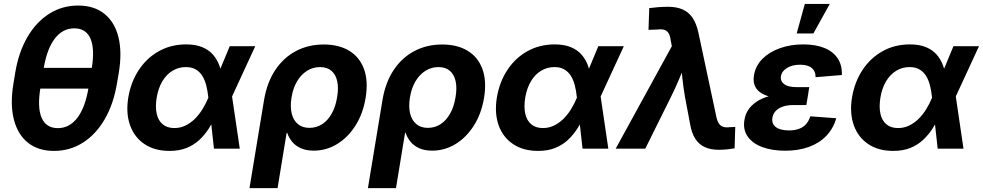

<svg xmlns="http://www.w3.org/2000/svg" viewBox="-20 -768 5078 992"><path d="M258.8 11.7Q177.2 11.7 124.3 -30.8Q71.3 -73.2 51.5 -151.1Q31.7 -229 49.3 -335.4L58.6 -392.1Q76.2 -498.5 121.6 -576.4Q167 -654.3 234.1 -696.8Q301.3 -739.3 383.3 -739.3Q466.3 -739.3 519.3 -696.8Q572.3 -654.3 591.8 -576.7Q611.3 -499 593.8 -392.1L584 -335.4Q565.9 -228.5 520.3 -150.6Q474.6 -72.8 407.7 -30.5Q340.8 11.7 258.8 11.7ZM278.8 -106Q338.9 -106 379.6 -159.2Q420.4 -212.4 437.5 -315.4L453.6 -412.1Q470.7 -515.1 447.5 -568.4Q424.3 -621.6 363.8 -621.6Q303.7 -621.6 262.9 -568.4Q222.2 -515.1 205.1 -412.1L189 -315.4Q171.9 -211.9 195.3 -158.9Q218.8 -106 278.8 -106ZM162.1 -310.1 180.2 -417.5H480L461.9 -310.1Z M856 11.7Q779.3 11.7 726.8 -23.4Q674.3 -58.6 652.1 -120.6Q629.9 -182.6 642.6 -263.2Q656.2 -344.7 697.3 -406.7Q738.3 -468.8 801 -503.7Q863.8 -538.6 941.9 -538.6Q991.7 -538.6 1026.1 -523.9Q1060.5 -509.3 1081.8 -484.1Q1103 -459 1114.3 -426.8Q1125.5 -394.5 1129.4 -359.4H1165L1178.2 -274.9L1218.8 0H1085.4L1056.2 -265.6Q1052.7 -299.8 1045.2 -328.4Q1037.6 -356.9 1024.2 -377.7Q1010.7 -398.4 990.2 -409.9Q969.7 -421.4 940.4 -421.4Q902.3 -421.4 871.1 -402.3Q839.8 -383.3 818.8 -348.1Q797.9 -313 789.6 -264.2Q781.7 -215.8 789.6 -180.4Q797.4 -145 820.6 -125.7Q843.8 -106.4 880.9 -106.4Q910.6 -106.4 936.8 -118.7Q962.9 -130.9 985.1 -152.3Q1007.3 -173.8 1025.1 -202.1Q1043 -230.5 1056.2 -262.7L1167 -529.3H1298.8L1175.8 -262.7L1133.3 -174.3H1097.7Q1080.6 -137.7 1059.3 -104.5Q1038.1 -71.3 1009.8 -44.9Q981.4 -18.6 943.6 -3.4Q905.8 11.7 856 11.7Z M1269 204.1 1344.2 -251Q1359.4 -341.8 1402.1 -406Q1444.8 -470.2 1509 -504.2Q1573.2 -538.1 1652.8 -538.1Q1731 -538.1 1784.4 -505.6Q1837.9 -473.1 1860.6 -411.6Q1883.3 -350.1 1869.1 -262.7Q1855.5 -180.2 1816.4 -118.9Q1777.3 -57.6 1721.7 -23.7Q1666 10.3 1601.1 10.3Q1562 10.3 1534.7 -2Q1507.3 -14.2 1490 -34.9Q1472.7 -55.7 1463.9 -81.5H1460.9L1414.1 204.1ZM1578.6 -107.4Q1615.7 -107.4 1645.3 -127Q1674.8 -146.5 1694.3 -181.9Q1713.9 -217.3 1721.7 -265.1Q1730 -312.5 1722.4 -347.7Q1714.8 -382.8 1692.6 -402.1Q1670.4 -421.4 1633.3 -421.4Q1596.7 -421.4 1566.2 -402.1Q1535.6 -382.8 1514.9 -347.9Q1494.1 -313 1486.3 -265.1Q1478.5 -217.3 1487.1 -181.9Q1495.6 -146.5 1519 -127Q1542.5 -107.4 1578.6 -107.4Z M1880.9 204.1 1956.1 -251Q1971.2 -341.8 2013.9 -406Q2056.6 -470.2 2120.8 -504.2Q2185.1 -538.1 2264.6 -538.1Q2342.8 -538.1 2396.2 -505.6Q2449.7 -473.1 2472.4 -411.6Q2495.1 -350.1 2481 -262.7Q2467.3 -180.2 2428.2 -118.9Q2389.2 -57.6 2333.5 -23.7Q2277.8 10.3 2212.9 10.3Q2173.8 10.3 2146.5 -2Q2119.1 -14.2 2101.8 -34.9Q2084.5 -55.7 2075.7 -81.5H2072.8L2025.9 204.1ZM2190.4 -107.4Q2227.5 -107.4 2257.1 -127Q2286.6 -146.5 2306.2 -181.9Q2325.7 -217.3 2333.5 -265.1Q2341.8 -312.5 2334.2 -347.7Q2326.7 -382.8 2304.4 -402.1Q2282.2 -421.4 2245.1 -421.4Q2208.5 -421.4 2178 -402.1Q2147.5 -382.8 2126.7 -347.9Q2106 -313 2098.1 -265.1Q2090.3 -217.3 2098.9 -181.9Q2107.4 -146.5 2130.9 -127Q2154.3 -107.4 2190.4 -107.4Z M2760.3 11.7Q2683.6 11.7 2631.1 -23.4Q2578.6 -58.6 2556.4 -120.6Q2534.2 -182.6 2546.9 -263.2Q2560.5 -344.7 2601.6 -406.7Q2642.6 -468.8 2705.3 -503.7Q2768.1 -538.6 2846.2 -538.6Q2896 -538.6 2930.4 -523.9Q2964.8 -509.3 2986.1 -484.1Q3007.3 -459 3018.6 -426.8Q3029.8 -394.5 3033.7 -359.4H3069.3L3082.5 -274.9L3123 0H2989.7L2960.4 -265.6Q2957 -299.8 2949.5 -328.4Q2941.9 -356.9 2928.5 -377.7Q2915 -398.4 2894.5 -409.9Q2874 -421.4 2844.7 -421.4Q2806.6 -421.4 2775.4 -402.3Q2744.1 -383.3 2723.1 -348.1Q2702.1 -313 2693.8 -264.2Q2686 -215.8 2693.8 -180.4Q2701.7 -145 2724.9 -125.7Q2748 -106.4 2785.2 -106.4Q2814.9 -106.4 2841.1 -118.7Q2867.2 -130.9 2889.4 -152.3Q2911.6 -173.8 2929.4 -202.1Q2947.3 -230.5 2960.4 -262.7L3071.3 -529.3H3203.1L3080.1 -262.7L3037.6 -174.3H3002Q2984.9 -137.7 2963.6 -104.5Q2942.4 -71.3 2914.1 -44.9Q2885.7 -18.6 2847.9 -3.4Q2810.1 11.7 2760.3 11.7Z M3161.1 0 3451.2 -529.3 3444.8 -562.5Q3441.9 -585.4 3433.3 -598.1Q3424.8 -610.8 3409.9 -614.5Q3395 -618.2 3371.6 -615.2L3330.6 -613.8L3334.5 -726.1Q3355 -729 3380.9 -731Q3406.7 -732.9 3432.6 -732.9Q3476.1 -732.9 3507.3 -719Q3538.6 -705.1 3558.3 -675.8Q3578.1 -646.5 3588.4 -599.6L3680.7 -166.5Q3685.5 -143.1 3694.1 -130.1Q3702.6 -117.2 3716.1 -112.8Q3729.5 -108.4 3749.5 -110.8L3778.8 -112.3L3775.4 -1.5Q3758.8 1.5 3737.1 3.7Q3715.3 5.9 3693.4 5.9Q3651.4 5.9 3621.1 -8.1Q3590.8 -22 3572 -51.5Q3553.2 -81.1 3545.4 -127.9L3519 -267.6Q3510.7 -316.4 3505.4 -365.5Q3500 -414.6 3495.6 -466.3H3533.2Q3511.7 -415 3491.5 -365.7Q3471.2 -316.4 3446.8 -267.6L3314 0Z M4036.6 10.7Q3969.7 10.7 3919.2 -7.8Q3868.7 -26.4 3843.3 -62.3Q3817.9 -98.1 3826.2 -148.4Q3832 -183.6 3852.3 -209.2Q3872.6 -234.9 3904.8 -252Q3937 -269 3979.7 -277.3Q4022.5 -285.6 4072.8 -285.6H4156.2L4146 -225.1H4076.7Q4047.4 -225.1 4024.7 -217.3Q4002 -209.5 3988 -194.8Q3974.1 -180.2 3970.7 -159.7Q3965.8 -129.4 3988 -111.8Q4010.3 -94.2 4056.2 -94.2Q4086.9 -94.2 4108.9 -102.5Q4130.9 -110.8 4145 -127.2Q4159.2 -143.6 4166.5 -167L4300.8 -157.2Q4285.6 -104.5 4250 -66.9Q4214.4 -29.3 4160.4 -9.3Q4106.4 10.7 4036.6 10.7ZM4071.8 -256.3Q4020 -256.3 3980.7 -263.4Q3941.4 -270.5 3916.3 -285.2Q3891.1 -299.8 3880.6 -323.2Q3870.1 -346.7 3875.5 -378.9Q3883.8 -428.7 3919.7 -464.4Q3955.6 -500 4010.5 -519.3Q4065.4 -538.6 4130.4 -538.6Q4193.8 -538.6 4239 -520.3Q4284.2 -502 4307.9 -466.6Q4331.5 -431.2 4329.6 -380.4L4193.8 -369.1Q4194.3 -399.9 4174.1 -416.7Q4153.8 -433.6 4113.8 -433.6Q4073.7 -433.6 4046.4 -417Q4019 -400.4 4014.6 -373.5Q4011.2 -349.1 4031.2 -333.5Q4051.3 -317.9 4093.8 -317.9H4161.1L4151.4 -256.3ZM4096.2 -595.2 4138.2 -747.6H4267.1L4182.6 -595.2Z M4595.2 11.7Q4518.6 11.7 4466.1 -23.4Q4413.6 -58.6 4391.4 -120.6Q4369.1 -182.6 4381.8 -263.2Q4395.5 -344.7 4436.5 -406.7Q4477.5 -468.8 4540.3 -503.7Q4603 -538.6 4681.2 -538.6Q4731 -538.6 4765.4 -523.9Q4799.8 -509.3 4821 -484.1Q4842.3 -459 4853.5 -426.8Q4864.7 -394.5 4868.7 -359.4H4904.3L4917.5 -274.9L4958 0H4824.7L4795.4 -265.6Q4792 -299.8 4784.4 -328.4Q4776.9 -356.9 4763.4 -377.7Q4750 -398.4 4729.5 -409.9Q4709 -421.4 4679.7 -421.4Q4641.6 -421.4 4610.4 -402.3Q4579.1 -383.3 4558.1 -348.1Q4537.1 -313 4528.8 -264.2Q4521 -215.8 4528.8 -180.4Q4536.6 -145 4559.8 -125.7Q4583 -106.4 4620.1 -106.4Q4649.9 -106.4 4676 -118.7Q4702.1 -130.9 4724.4 -152.3Q4746.6 -173.8 4764.4 -202.1Q4782.2 -230.5 4795.4 -262.7L4906.2 -529.3H5038.1L4915 -262.7L4872.6 -174.3H4836.9Q4819.8 -137.7 4798.6 -104.5Q4777.3 -71.3 4749 -44.9Q4720.7 -18.6 4682.9 -3.4Q4645 11.7 4595.2 11.7Z"/></svg>

Font: Inter 24pt
Style: Bold Italic
Weight: 700
Italic angle: -9.3988°
Version: Version 4.001;git-66647c0bb